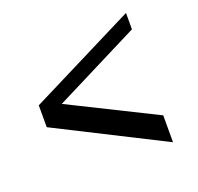

<svg xmlns="http://www.w3.org/2000/svg" viewBox="-106 -771 830 806"><g transform="rotate(-20 309.0 -368.0)"><path d="M58.6 -417.5 535.2 -656.7V-583.5L151.4 -390.1L535.2 -199.2V-79.1L58.6 -319.8Z"/></g></svg>

Font: Klaudia
Style: Bold
Weight: 700
Designer: Wojciech Kalinowski "wmk69" (wmk69@o2.pl)
Foundry: Wojciech Kalinowski "wmk69" (wmk69@o2.pl)
Version: Version 3.1.0; 2021-05-10